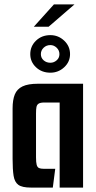

<svg xmlns="http://www.w3.org/2000/svg" viewBox="-20 -849 436 869"><path d="M120 0Q80 0 63 -12.5Q46 -25 41.5 -53.5Q37 -82 37 -130V-358Q37 -397 47 -421.5Q57 -446 82 -458Q107 -470 152 -470H356V0H250V-385H180Q163 -385 155 -380Q147 -375 145 -364.5Q143 -354 143 -336V-137Q143 -114 146 -103Q149 -92 156.5 -88.5Q164 -85 178 -85H230L219 0ZM208 -520Q169 -520 143 -544.5Q117 -569 117 -604Q117 -640 143 -665Q169 -690 208 -690Q244 -690 270.5 -665Q297 -640 297 -604Q297 -569 270.5 -544.5Q244 -520 208 -520ZM208 -565Q224 -565 236.5 -576Q249 -587 249 -604Q249 -621 236.5 -633Q224 -645 208 -645Q190 -645 177.5 -633Q165 -621 165 -604Q165 -587 177.5 -576Q190 -565 208 -565ZM133 -728 224 -829H317L200 -728Z"/></svg>

Font: Smooch Sans Thin
Style: Bold
Weight: 700
Version: Version 1.010